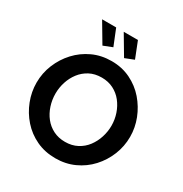

<svg xmlns="http://www.w3.org/2000/svg" viewBox="-207 -1071 1170 1230"><g transform="rotate(30 378.0 -455.5)"><path d="M377 5Q299 5 235.5 -25Q172 -55 126.5 -106.5Q81 -158 56 -222.5Q31 -287 31 -355Q31 -426 57.5 -490.5Q84 -555 130.5 -605.5Q177 -656 240.5 -685.5Q304 -715 380 -715Q457 -715 520.5 -684Q584 -653 629 -601Q674 -549 699 -485Q724 -421 724 -353Q724 -283 698 -218.5Q672 -154 625.5 -103.5Q579 -53 515.5 -24Q452 5 377 5ZM171 -355Q171 -309 185 -266Q199 -223 225.5 -189.5Q252 -156 290.5 -136.5Q329 -117 378 -117Q428 -117 467 -137.5Q506 -158 532 -192.5Q558 -227 571.5 -269.5Q585 -312 585 -355Q585 -401 570.5 -443.5Q556 -486 529.5 -519.5Q503 -553 464.5 -572.5Q426 -592 378 -592Q327 -592 288.5 -571.5Q250 -551 224 -517Q198 -483 184.5 -441Q171 -399 171 -355ZM352 -916H457L504 -797L438 -771ZM192 -916H296L344 -797L278 -771Z"/></g></svg>

Font: Raleway Thin
Style: Bold
Weight: 700
Version: Version 4.026